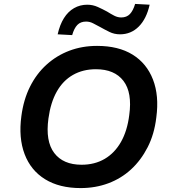

<svg xmlns="http://www.w3.org/2000/svg" viewBox="-20 -949 873 979"><path d="M391 10Q283 10 210 -35Q137 -80 105.5 -163Q74 -246 89 -357Q100 -441 133 -507Q166 -573 217.5 -619.5Q269 -666 334 -690.5Q399 -715 475 -715Q584 -715 656 -670.5Q728 -626 760 -543.5Q792 -461 777 -350Q767 -265 733 -198.5Q699 -132 648.5 -85.5Q598 -39 532.5 -14.5Q467 10 391 10ZM396 -109Q463 -109 514 -139Q565 -169 597 -225.5Q629 -282 639 -362Q655 -477 609.5 -536.5Q564 -596 469 -596Q403 -596 352 -567Q301 -538 269.5 -482Q238 -426 227 -345Q211 -229 256.5 -169Q302 -109 396 -109ZM348 -770 274 -774Q285 -823 306 -856.5Q327 -890 357.5 -907.5Q388 -925 425 -925Q453 -925 478.5 -913.5Q504 -902 526 -890Q545 -878 562.5 -869Q580 -860 598 -860Q626 -860 642.5 -877.5Q659 -895 669 -929L743 -925Q727 -853 687.5 -813.5Q648 -774 592 -774Q563 -774 538.5 -786Q514 -798 491 -811Q472 -821 455 -830Q438 -839 419 -839Q391 -839 374.5 -822Q358 -805 348 -770Z"/></svg>

Font: Nunito Sans 7pt
Style: Bold Italic
Weight: 700
Italic angle: -9°
Version: Version 3.101;gftools[0.9.27]